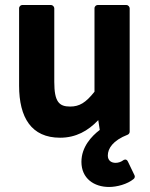

<svg xmlns="http://www.w3.org/2000/svg" viewBox="-20 -524 596 764"><path d="M56 -183C56 -56 105 24 219 24C282 24 330 -3 371 -46L377 -7C344 18 304 61 304 120C304 186 354 220 414 220C445 220 487 209 512 188C516 185 518 178 515 173L489 119C483 106 472 112 470 114C462 120 451 124 440 124C423 124 409 115 409 95C409 67 429 35 488 12C493 10 496 5 496 0V-491C496 -496 491 -504 483 -504H368C363 -504 356 -499 356 -491V-159C321 -115 296 -100 259 -100C215 -100 196 -119 196 -198V-491C196 -496 191 -504 183 -504H68C63 -504 56 -499 56 -491Z"/></svg>

Font: Falling Sky
Style: Bd
Weight: 700
Designer: Paul D. Hunt
Foundry: Adobe Systems Incorporated
Version: Version 1.02